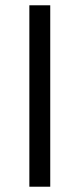

<svg xmlns="http://www.w3.org/2000/svg" viewBox="-20 -706 300 726"><path d="M91 0V-686H170V0Z"/></svg>

Font: Archivo SemiBold Light
Style: Regular
Weight: 300
Version: Version 2.001